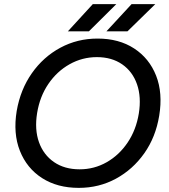

<svg xmlns="http://www.w3.org/2000/svg" viewBox="-20 -899 820 931"><path d="M362 12Q258 12 184 -35.5Q110 -83 76.5 -167.5Q43 -252 61 -361Q79 -465 134.5 -544Q190 -623 272.5 -667.5Q355 -712 453 -712Q557 -712 630.5 -664Q704 -616 737 -532Q770 -448 752 -338Q735 -234 679.5 -155.5Q624 -77 542 -32.5Q460 12 362 12ZM366 -78Q437 -78 497.5 -112.5Q558 -147 599 -208Q640 -269 653 -348Q666 -428 644.5 -490Q623 -552 572.5 -587Q522 -622 450 -622Q379 -622 317.5 -587.5Q256 -553 214.5 -492Q173 -431 160 -351Q147 -271 169 -209.5Q191 -148 242 -113Q293 -78 366 -78ZM496 -747 618 -879H733L598 -747ZM309 -747 430 -879H544L411 -747Z"/></svg>

Font: Figtree Medium
Style: Italic
Weight: 500
Italic angle: -9.5°
Foundry: Erik Kennedy
Version: Version 2.001; ttfautohint (v1.8.4.7-5d5b);gftools[0.9.27]